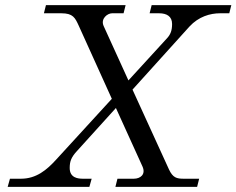

<svg xmlns="http://www.w3.org/2000/svg" viewBox="-20 -732 926 752"><path d="M10 0H330L339 -32H305C286 -32 253 -35 253 -74C253 -100 259 -116 281 -140L434 -309L538 -80C552 -49 530 -32 504 -32H440L432 0H752L760 -32H699C672 -32 657 -36 642 -68L499 -381L722 -628C758 -667 803 -680 842 -680H878L886 -712H574L566 -680H603C633 -680 654 -668 654 -638C654 -613 648 -597 634 -582L483 -417L386 -630C373 -659 401 -680 419 -680H464L472 -712H160L152 -680H220C266 -680 274 -663 289 -630L418 -345L201 -108C163 -66 122 -32 62 -32H19Z"/></svg>

Font: Old Standard
Style: Italic
Weight: 400
Italic angle: -15.2°
Designer: Alexey Kryukov <alexios@thessalonica.org.ru>
Version: Version 2.0